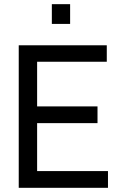

<svg xmlns="http://www.w3.org/2000/svg" viewBox="-20 -897 583 917"><path d="M227.6 -877.1H314.9V-782.8H227.6ZM490 -680.7V-602.1H157.3V-388.8H445.7V-308.9H157.3V-79.9H495.7V0H69.5V-680.7Z"/></svg>

Font: Puralecka Narrow
Style: Regular
Weight: 400
Designer: Hector Gatti, Marcela Romero, Pablo Cosgaya and Nicolas Silva
Version: Version 1.004;PS 001.004;hotconv 1.0.70;makeotf.lib2.5.58329